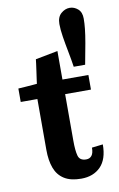

<svg xmlns="http://www.w3.org/2000/svg" viewBox="-87 -803 538 865"><g transform="rotate(-10 182.0 -370.5)"><path d="M213.4 13.2Q165 13.2 135.7 -5.4Q106.4 -23.9 93.5 -58.6Q80.6 -93.3 80.6 -142.1V-374.5H4.4V-436Q14.6 -436.5 35.4 -438Q56.2 -439.5 73.2 -440.9Q90.3 -442.4 90.3 -442.4Q90.3 -445.8 92.8 -461.7Q95.2 -477.5 97.9 -497.6Q100.6 -517.6 102.8 -533.4Q105 -549.3 105 -552.2L207 -571.8V-441.4H325.7V-374.5H207.5V-161.1Q207.5 -116.2 214.1 -92.3Q220.7 -68.4 250.5 -68.4Q266.6 -68.4 275.6 -79.8Q284.7 -91.3 284.7 -116.2L335.4 -122.1Q335.4 -54.2 302.2 -20.5Q269 13.2 213.4 13.2ZM267.1 -489.3Q262.2 -522.5 254.9 -559.6Q247.6 -596.7 242.2 -630.9Q236.8 -665 236.8 -689.9Q236.8 -721.7 255.1 -737.8Q273.4 -753.9 294.9 -753.9Q315.4 -753.9 332.3 -739.3Q349.1 -724.6 349.1 -695.3Q349.1 -673.8 346.4 -648.4Q343.8 -623 337.2 -585.4Q330.6 -547.9 319.3 -489.3Z"/></g></svg>

Font: Kameron SemiBold
Style: Regular
Weight: 600
Designer: Vernon Adams
Foundry: Vernon Adams
Version: Version 1.100